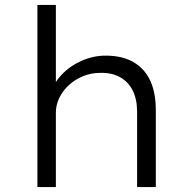

<svg xmlns="http://www.w3.org/2000/svg" viewBox="-20 -760 784 780"><path d="M132 0V-740H207V-392L186 -379Q197 -421 230.5 -456.5Q264 -492 311.5 -513Q359 -534 409 -534Q477 -534 522.5 -507.5Q568 -481 590.5 -432Q613 -383 613 -313V0H537V-305Q537 -357 519 -392.5Q501 -428 467.5 -446.5Q434 -465 388 -464Q349 -464 316 -450Q283 -436 258.5 -413Q234 -390 220.5 -361.5Q207 -333 207 -303V0H170Q158 0 149 0Q140 0 132 0Z"/></svg>

Font: Lexend Exa Light
Style: Regular
Weight: 300
Designer: Bonnie Shaver-Troup, Thomas Jockin
Foundry: Lexend
Version: Version 1.007